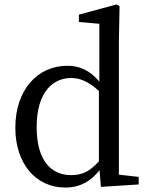

<svg xmlns="http://www.w3.org/2000/svg" viewBox="-20 -830 663 864"><path d="M425 -104C383 -57 348 -42 300 -42C211 -42 145 -106 145 -258C145 -415 217 -479 301 -479C338 -479 376 -465 425 -421ZM515 -44V-646L518 -802L504 -810L335 -764V-731L427 -723V-463C381 -517 334 -534 283 -534C148 -534 49 -425 49 -255C49 -95 140 14 274 14C341 14 389 -15 428 -64L434 11L604 0V-34Z"/></svg>

Font: Source Han Serif JP Medium
Style: Regular
Weight: 500
Designer: Ryoko NISHIZUKA 西塚涼子 (kana & ideographs); Frank Grießhammer (Latin, Greek & Cyrillic); Wenlong ZHANG 张文龙 (bopomofo); San
Foundry: Adobe Systems Incorporated
Version: Version 1.001;PS 1.001;hotconv 16.6.54;makeotf.lib2.5.65590